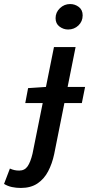

<svg xmlns="http://www.w3.org/2000/svg" viewBox="-107 -724 443 950"><path d="M18 -214 32 -288 122 -294H314L298 -214ZM-4 206Q-27 206 -48 201.5Q-69 197 -87 186L-58 110Q-47 115 -36 117.5Q-25 120 -12 120Q15 120 29.5 99Q44 78 54 36L160 -491H267L161 39Q151 86 131 124Q111 162 78 184Q45 206 -4 206ZM230 -578Q207 -578 187.5 -592.5Q168 -607 168 -634Q168 -663 189.5 -683.5Q211 -704 240 -704Q264 -704 283 -689.5Q302 -675 302 -648Q302 -618 281 -598Q260 -578 230 -578Z"/></svg>

Font: Source Sans 3 SemiBold
Style: Italic
Weight: 600
Italic angle: -11°
Designer: Paul D. Hunt
Foundry: Adobe
Version: Version 3.046;hotconv 1.0.118;makeotfexe 2.5.65603